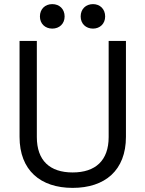

<svg xmlns="http://www.w3.org/2000/svg" viewBox="-20 -899 706 933"><path d="M333 14C490 14 592 -71 592 -234V-700H508V-233C508 -119 444 -61 333 -61C222 -61 159 -119 159 -233V-700H75V-234C75 -71 177 14 333 14ZM174 -819C174 -784 199 -760 234 -760C269 -760 294 -784 294 -819C294 -855 269 -879 234 -879C199 -879 174 -855 174 -819ZM372 -819C372 -784 397 -760 432 -760C466 -760 491 -784 491 -819C491 -855 466 -879 432 -879C397 -879 372 -855 372 -819Z"/></svg>

Font: Meta Space
Style: Regular
Weight: 400
Designer: Meta Pool / Florian Karsten
Foundry: Meta Pool / Florian Karsten
Version: Version 2.000;Glyphs 3.1.1 (3137)